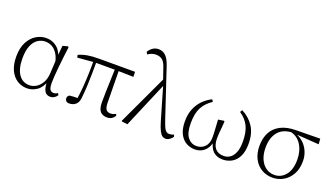

<svg xmlns="http://www.w3.org/2000/svg" viewBox="-69 -1347 3331 1909"><g transform="rotate(20 1597.0 -393.0)"><path d="M257 14Q198 14 150.5 -16.5Q103 -47 76 -105.5Q49 -164 49 -247Q49 -340 81.5 -401Q114 -462 164.5 -492Q215 -522 269 -522Q335 -522 383.5 -482Q432 -442 454 -349H462L440 -296Q428 -368 402 -409.5Q376 -451 342.5 -468.5Q309 -486 273 -486Q231 -486 194.5 -462.5Q158 -439 135.5 -387.5Q113 -336 113 -253Q113 -143 154 -83Q195 -23 268 -23Q302 -23 336 -42Q370 -61 395 -102Q420 -143 424 -207L434 -393L445 -504L497 -518L507 -511Q500 -461 493.5 -404.5Q487 -348 481.5 -293.5Q476 -239 473 -194.5Q470 -150 470 -123Q470 -71 483 -52Q496 -33 520 -33Q534 -33 544 -37Q554 -41 564 -47L575 -29Q563 -10 544 2Q525 14 501 14Q462 14 442.5 -17.5Q423 -49 420 -128H432Q408 -52 359 -19Q310 14 257 14Z M702 12Q680 12 669 0.5Q658 -11 658 -27Q658 -41 663.5 -49Q669 -57 679 -63Q700 -66 725.5 -67Q751 -68 782 -67L759 -41Q772 -120 777.5 -194.5Q783 -269 785 -340.5Q787 -412 787 -482H817Q817 -415 816 -348Q815 -281 812 -215Q809 -149 802 -85Q798 -36 770.5 -12Q743 12 702 12ZM623 -444 617 -471Q661 -491 710.5 -499.5Q760 -508 828 -508H1211L1213 -455L1032 -459H803ZM1102 14Q1056 14 1030.5 -14.5Q1005 -43 1005 -112Q1005 -161 1006.5 -220.5Q1008 -280 1010.5 -346.5Q1013 -413 1015 -482H1055L1060 -120Q1062 -70 1077.5 -52.5Q1093 -35 1121 -35Q1140 -35 1152.5 -39.5Q1165 -44 1177 -51L1185 -33Q1172 -11 1151.5 1.5Q1131 14 1102 14Z M1258 1 1254 -6 1506 -544 1529 -489 1318 8ZM1721 14Q1704 14 1687.5 3Q1671 -8 1654.5 -40.5Q1638 -73 1619 -137L1517 -487L1514 -490L1464 -635Q1445 -697 1418 -718.5Q1391 -740 1350 -740Q1325 -740 1304.5 -732Q1284 -724 1264 -711L1252 -736Q1272 -767 1298 -783.5Q1324 -800 1357 -800Q1402 -800 1434 -768Q1466 -736 1489 -663L1657 -159Q1673 -112 1685 -87Q1697 -62 1710 -52.5Q1723 -43 1739 -43Q1748 -43 1762 -45.5Q1776 -48 1789 -54L1796 -35Q1786 -15 1764 -0.5Q1742 14 1721 14Z M2031 14Q1980 14 1937.5 -11Q1895 -36 1870 -87Q1845 -138 1845 -217Q1845 -290 1868 -347Q1891 -404 1932 -446Q1973 -488 2026 -514L2040 -491Q1973 -448 1939.5 -385.5Q1906 -323 1906 -219Q1906 -116 1942.5 -69.5Q1979 -23 2036 -23Q2088 -23 2123 -58Q2158 -93 2158 -160Q2158 -203 2155 -243Q2152 -283 2149 -344L2208 -353L2216 -347Q2214 -309 2210.5 -277.5Q2207 -246 2205 -219Q2203 -192 2203 -166Q2203 -96 2233.5 -59.5Q2264 -23 2325 -23Q2360 -23 2389.5 -42.5Q2419 -62 2437.5 -105.5Q2456 -149 2456 -220Q2456 -322 2425 -384.5Q2394 -447 2329 -490L2343 -514Q2423 -474 2470 -402Q2517 -330 2517 -221Q2517 -137 2490.5 -85.5Q2464 -34 2420.5 -10Q2377 14 2327 14Q2262 14 2223.5 -23.5Q2185 -61 2173 -139H2186Q2182 -92 2161 -57.5Q2140 -23 2107 -4.5Q2074 14 2031 14Z M2853 14Q2788 14 2736 -17Q2684 -48 2654.5 -105.5Q2625 -163 2625 -241Q2625 -322 2656.5 -382Q2688 -442 2752.5 -475.5Q2817 -509 2914 -510L3169 -513L3173 -455L2915 -473L2902 -476Q2793 -475 2740.5 -413Q2688 -351 2688 -245Q2688 -174 2711 -123Q2734 -72 2773 -45Q2812 -18 2861 -18Q2932 -18 2979 -75Q3026 -132 3026 -239Q3026 -284 3015 -324.5Q3004 -365 2983 -397.5Q2962 -430 2930.5 -451Q2899 -472 2857 -478L2867 -487Q2916 -484 2956 -463Q2996 -442 3024.5 -408.5Q3053 -375 3068.5 -332.5Q3084 -290 3084 -243Q3084 -161 3051.5 -103.5Q3019 -46 2966.5 -16Q2914 14 2853 14Z"/></g></svg>

Font: Noto Serif TC
Style: Regular
Weight: 200
Designer: Ryoko NISHIZUKA 西塚涼子 (kana & ideographs); Frank Grießhammer (Latin, Greek & Cyrillic); Wenlong ZHANG 张文龙 (bopomofo); San
Foundry: Adobe
Version: Version 2.001;hotconv 1.1.0;makeotfexe 2.6.0